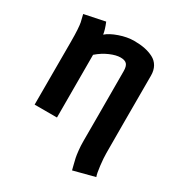

<svg xmlns="http://www.w3.org/2000/svg" viewBox="-167 -624 851 916"><g transform="rotate(30 259.0 -166.0)"><path d="M465.3 -144.5 465.8 29.8Q465.8 56.2 470.5 95.9Q475.1 135.7 481.4 152.3L365.2 182.6Q363.3 175.3 358.2 155Q353 134.8 350.3 122.3Q347.7 109.9 345 85.4Q342.3 61 342.3 33.2V-102.5L341.8 -350.1Q341.8 -377.4 331.5 -388.7Q321.3 -399.9 296.9 -399.9Q272.5 -399.9 239.3 -385.5Q206.1 -371.1 176.3 -345.2L176.8 0H53.7V-344.7Q53.7 -387.2 52 -412.4Q50.3 -437.5 47.9 -449.7Q45.4 -461.9 38.1 -490.2L151.4 -513.7Q166.5 -477.5 169.9 -452.6Q191.4 -471.7 233.4 -486.3Q275.4 -501 314.5 -501Q346.2 -501 372.1 -495.8Q397.9 -490.7 419.7 -479.5Q441.4 -468.3 453.4 -447.3Q465.3 -426.3 465.3 -397.5Z"/></g></svg>

Font: Fantasque Sans Mono
Style: Bold
Weight: 700
Monospace: yes
Designer: Jany Belluz
Version: Version 1.8.0 ; ttfautohint (v1.8.2)